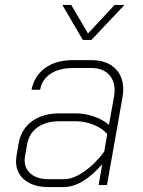

<svg xmlns="http://www.w3.org/2000/svg" viewBox="-20 -751 580 779"><path d="M45 -97Q45 -104 47 -120L55 -166Q65 -226 109 -258.5Q153 -291 221 -291H288Q324 -291 362 -278Q400 -265 422 -244L442 -356Q445 -371 445 -384Q445 -426 420 -450.5Q395 -475 351 -475H275Q220 -475 185 -451.5Q150 -428 143 -387H108Q119 -443 163 -475Q207 -507 275 -507H351Q411 -507 445.5 -475Q480 -443 480 -388Q480 -373 477 -356L414 0H380L395 -85Q357 -41 317 -16.5Q277 8 239 8H177Q116 8 80.5 -20.5Q45 -49 45 -97ZM240 -24Q277 -24 321.5 -55Q366 -86 403 -136L415 -207Q396 -230 360.5 -244.5Q325 -259 288 -259H221Q167 -259 132.5 -234.5Q98 -210 90 -165L82 -120Q80 -108 80 -102Q80 -66 106 -45Q132 -24 177 -24ZM233 -731H269L337 -615L445 -731H485L351 -589H316Z"/></svg>

Font: Bai Jamjuree ExtraLight
Style: Italic
Weight: 275
Italic angle: -10°
Version: Version 1.000; ttfautohint (v1.6)